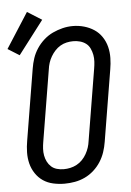

<svg xmlns="http://www.w3.org/2000/svg" viewBox="-73 -876 631 926"><g transform="rotate(-5 242.0 -412.5)"><path d="M202 8Q174 8 147 2Q120 -4 98.5 -18.5Q77 -33 62 -55.5Q47 -78 40.5 -104Q34 -130 34.5 -158Q35 -186 40 -214L97 -559Q101 -584 109 -608Q117 -632 131.5 -654Q146 -676 166 -694Q186 -712 209.5 -723Q233 -734 257.5 -740Q282 -746 307 -746Q335 -746 361.5 -738.5Q388 -731 410 -716.5Q432 -702 447 -679.5Q462 -657 468.5 -631Q475 -605 474.5 -577Q474 -549 469 -521L412 -176Q408 -151 400 -127Q392 -103 378 -81Q364 -59 344 -41Q324 -23 300.5 -12Q277 -1 252 3.5Q227 8 202 8ZM204 -62Q220 -62 236 -65.5Q252 -69 267 -77Q282 -85 294 -97.5Q306 -110 314.5 -125Q323 -140 328 -155.5Q333 -171 335 -187L392 -532Q395 -549 396 -566Q397 -583 394 -599Q391 -615 384 -630Q377 -645 364.5 -654.5Q352 -664 336 -668.5Q320 -673 303 -673Q287 -673 271 -669.5Q255 -666 240.5 -657.5Q226 -649 214.5 -636.5Q203 -624 194.5 -609.5Q186 -595 181 -579.5Q176 -564 174 -548L117 -203Q114 -186 113 -169Q112 -152 115 -136Q118 -120 125 -106Q132 -92 143.5 -81.5Q155 -71 171 -66.5Q187 -62 204 -62ZM40 -628 -16 -663 93 -833 163 -789Z"/></g></svg>

Font: Iosevka Gothic
Style: Italic
Weight: 400
Italic angle: -9°
Monospace: yes
Designer: Belleve Invis
Foundry: Belleve Invis
Version: Version 15.5.1; ttfautohint (v1.8.4)